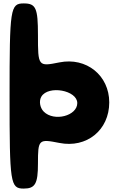

<svg xmlns="http://www.w3.org/2000/svg" viewBox="-20 -903 692 1123"><path d="M36 -342C36 170 40 200 119 200C186 200 202 171 202 54C202 -88 206 -91 327 -67C487 -35 619 -142 619 -304C619 -462 485 -570 327 -538C203 -513 202 -515 202 -698C202 -856 190 -883 119 -883C40 -883 36 -854 36 -342ZM432 -300C432 -225 296 -190 236 -250C213 -273 207 -313 222 -338C263 -406 432 -375 432 -300Z"/></svg>

Font: Hussar Skorodowane
Style: Bold
Weight: 700
Foundry: Cannot Into Space Fonts
Version: Version 0.892